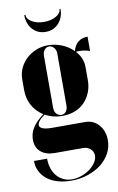

<svg xmlns="http://www.w3.org/2000/svg" viewBox="-94 -723 585 950"><g transform="rotate(-10 199.0 -248.5)"><path d="M186 175Q231 175 269.5 162Q308 149 336.5 127Q365 105 381.5 74.5Q398 44 398 9Q398 -38 371 -68.5Q344 -99 303 -99H137Q106 -99 90 -105.5Q74 -112 74 -123Q74 -133 83.5 -145Q93 -157 112 -170Q131 -159 153 -153.5Q175 -148 198 -148Q232 -148 260.5 -159Q289 -170 309 -190.5Q329 -211 340.5 -239Q352 -267 352 -301V-366Q352 -389 343.5 -410Q335 -431 318 -449Q323 -449 327.5 -449.5Q332 -450 337 -450Q349 -450 362.5 -447.5Q376 -445 388 -441V-513Q359 -513 340 -497.5Q321 -482 314 -453Q290 -478 256 -491.5Q222 -505 187 -505Q155 -505 127 -493.5Q99 -482 78 -462.5Q57 -443 45 -416.5Q33 -390 33 -360V-306Q33 -264 52 -229.5Q71 -195 106 -173Q68 -145 50.5 -117Q33 -89 33 -58Q33 -18 58.5 4Q84 26 130 26H270Q293 26 307.5 39.5Q322 53 322 73Q322 90 310.5 107.5Q299 125 280.5 138.5Q262 152 238.5 160.5Q215 169 191 169Q167 169 148 160Q129 151 115 135Q101 119 93.5 96.5Q86 74 86 47H20Q20 76 32 99.5Q44 123 65.5 140Q87 157 118 166Q149 175 186 175ZM159 -195V-457Q159 -475 168.5 -486.5Q178 -498 192 -498Q206 -498 216 -486Q226 -474 226 -457V-195Q226 -177 217 -165.5Q208 -154 194 -154Q179 -154 169 -165.5Q159 -177 159 -195ZM275 -672H280Q280 -628 254.5 -600Q229 -572 189 -572Q149 -572 123.5 -600Q98 -628 98 -672H104Q104 -651 129 -636.5Q154 -622 190 -622Q225 -622 250 -636.5Q275 -651 275 -672Z"/></g></svg>

Font: Moniqa Black
Style: Regular
Weight: 900
Designer: Rajesh Rajput
Foundry: Rajesh Rajput
Version: Version 1.000